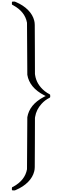

<svg xmlns="http://www.w3.org/2000/svg" viewBox="-20 -1470 790 2439"><path d="M148 -1450H153H167L182 -1444Q276 -1404 336.5 -1342.5Q397 -1281 415 -1207Q421 -1184 421.5 -1153.5Q422 -1123 423 -851L424 -531L426 -517Q443 -399 547 -313Q584 -285 608 -274Q615 -270 616.5 -267Q618 -264 618 -251Q618 -241 617.5 -237.5Q617 -234 615 -232Q613 -230 608 -227Q550 -198 508 -151Q441 -78 426 15L424 29L423 350Q422 622 421.5 652.5Q421 683 415 706Q397 780 336.5 841.5Q276 903 182 943L167 949H153Q137 949 134 947Q131 945 131 935V928V922Q131 913 133 910Q135 907 142 904Q146 903 148 902Q298 820 323 680Q324 663 325 349Q326 35 327 19Q340 -60 392 -125Q415 -154 452 -184Q493 -216 541 -241L561 -250L541 -260Q354 -357 327 -520Q326 -537 325 -850.5Q324 -1164 323 -1181Q298 -1321 148 -1403Q134 -1409 132 -1413Q131 -1414 131 -1429Q131 -1444 133.5 -1447Q136 -1450 148 -1450Z"/></svg>

Font: KaTeX_Size3
Style: Regular
Weight: 400
Version: Version 1.1; ttfautohint (v1.3)